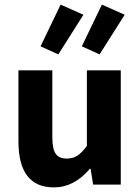

<svg xmlns="http://www.w3.org/2000/svg" viewBox="-20 -801 608 833"><path d="M214 12Q60 12 60 -188V-496H207V-207Q207 -155 221.5 -134Q236 -113 269 -113Q296 -113 315.5 -125.5Q335 -138 357 -168V-496H504V0H384L373 -69H370Q302 12 214 12ZM233 -565 156 -600 243 -781 342 -737ZM412 -565 335 -600 422 -781 521 -737Z"/></svg>

Font: Toshiba Sans
Style: Bold
Weight: 700
Designer: Paul D. Hunt
Foundry: Toshiba Corporation
Version: Version 2.020;PS 2.0;hotconv 1.0.86;makeotf.lib2.5.63406